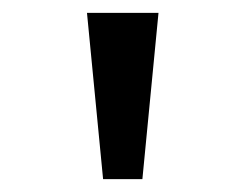

<svg xmlns="http://www.w3.org/2000/svg" viewBox="-20 -749 366 298"><path d="M140 -471 115 -729H226L201 -471Z"/></svg>

Font: uoriya25
Style: Book
Weight: 400
Designer: Jelle Bosma - Monotype Design Team
Foundry: Monotype Imaging Inc.
Version: Version 2.003